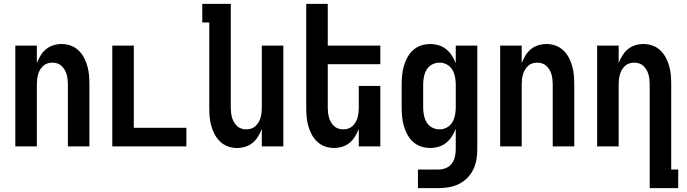

<svg xmlns="http://www.w3.org/2000/svg" viewBox="-20 -755 3540 990"><path d="M59 0V-520H170V-430Q178 -450 189.5 -469Q201 -488 217.5 -501.5Q234 -515 255 -521.5Q276 -528 298 -528Q322 -528 344.5 -520Q367 -512 384.5 -495.5Q402 -479 413 -458Q424 -437 430.5 -414Q437 -391 439 -367.5Q441 -344 441 -320V0H330V-320Q330 -333 328.5 -346Q327 -359 323.5 -371.5Q320 -384 313.5 -395Q307 -406 297.5 -415Q288 -424 275.5 -428Q263 -432 250 -432Q237 -432 224.5 -428Q212 -424 202.5 -415Q193 -406 186.5 -395Q180 -384 176.5 -371.5Q173 -359 171.5 -346Q170 -333 170 -320V0Z M559 0V-520H670V-96H941V0Z M1202 8Q1178 8 1155.5 0Q1133 -8 1115.5 -24.5Q1098 -41 1087 -62Q1076 -83 1069.5 -106Q1063 -129 1061 -152.5Q1059 -176 1059 -200V-639H1023V-735H1170V-200Q1170 -187 1171.5 -174Q1173 -161 1176.5 -148.5Q1180 -136 1186.5 -125Q1193 -114 1202.5 -105Q1212 -96 1224.5 -92Q1237 -88 1250 -88Q1263 -88 1275.5 -92Q1288 -96 1297.5 -105Q1307 -114 1313.5 -125Q1320 -136 1323.5 -148.5Q1327 -161 1328.5 -174Q1330 -187 1330 -200V-520H1441V0H1330V-90Q1322 -70 1310.5 -51Q1299 -32 1282.5 -18.5Q1266 -5 1245 1.5Q1224 8 1202 8Z M1702 8Q1678 8 1655.5 0Q1633 -8 1615.5 -24.5Q1598 -41 1587 -62Q1576 -83 1569.5 -106Q1563 -129 1561 -152.5Q1559 -176 1559 -200V-735H1670V-520H1941V-424H1670V-200Q1670 -187 1671.5 -174Q1673 -161 1676.5 -148.5Q1680 -136 1686.5 -125Q1693 -114 1702.5 -105Q1712 -96 1724.5 -92Q1737 -88 1750 -88Q1763 -88 1775.5 -92Q1788 -96 1797.5 -105Q1807 -114 1813.5 -125Q1820 -136 1823.5 -148.5Q1827 -161 1828.5 -174Q1830 -187 1830 -200V-312H1941V0H1830V-90Q1822 -70 1810.5 -51Q1799 -32 1782.5 -18.5Q1766 -5 1745 1.5Q1724 8 1702 8Z M2135 215V119H2241Q2261 119 2279.5 111.5Q2298 104 2309.5 88.5Q2321 73 2325.5 54Q2330 35 2330 15V-91Q2322 -70 2310 -51.5Q2298 -33 2281 -19Q2264 -5 2242 1.5Q2220 8 2198 8Q2174 8 2151 0.5Q2128 -7 2110 -23.5Q2092 -40 2080.5 -61Q2069 -82 2062.5 -105Q2056 -128 2053.5 -152Q2051 -176 2051 -200V-320Q2051 -344 2053.5 -368Q2056 -392 2062.5 -415Q2069 -438 2080.5 -459Q2092 -480 2110 -496.5Q2128 -513 2151 -520.5Q2174 -528 2198 -528Q2220 -528 2242 -521.5Q2264 -515 2281 -501Q2298 -487 2310 -468.5Q2322 -450 2330 -429V-520H2441V15Q2441 42 2436.5 68.5Q2432 95 2420 119.5Q2408 144 2389 163Q2370 182 2345.5 194Q2321 206 2294.5 210.5Q2268 215 2241 215ZM2246 -88Q2266 -88 2284 -97.5Q2302 -107 2312 -124Q2322 -141 2326 -160.5Q2330 -180 2330 -200V-320Q2330 -340 2326 -359.5Q2322 -379 2312 -396Q2302 -413 2284 -422.5Q2266 -432 2246 -432Q2226 -432 2208 -422.5Q2190 -413 2180 -396Q2170 -379 2166 -359.5Q2162 -340 2162 -320V-200Q2162 -180 2166 -160.5Q2170 -141 2180 -124Q2190 -107 2208 -97.5Q2226 -88 2246 -88Z M2559 0V-520H2670V-430Q2678 -450 2689.5 -469Q2701 -488 2717.5 -501.5Q2734 -515 2755 -521.5Q2776 -528 2798 -528Q2822 -528 2844.5 -520Q2867 -512 2884.5 -495.5Q2902 -479 2913 -458Q2924 -437 2930.5 -414Q2937 -391 2939 -367.5Q2941 -344 2941 -320V0H2830V-320Q2830 -333 2828.5 -346Q2827 -359 2823.5 -371.5Q2820 -384 2813.5 -395Q2807 -406 2797.5 -415Q2788 -424 2775.5 -428Q2763 -432 2750 -432Q2737 -432 2724.5 -428Q2712 -424 2702.5 -415Q2693 -406 2686.5 -395Q2680 -384 2676.5 -371.5Q2673 -359 2671.5 -346Q2670 -333 2670 -320V0Z M3330 215V-320Q3330 -333 3328.5 -346Q3327 -359 3323.5 -371.5Q3320 -384 3313.5 -395Q3307 -406 3297.5 -415Q3288 -424 3275.5 -428Q3263 -432 3250 -432Q3237 -432 3224.5 -428Q3212 -424 3202.5 -415Q3193 -406 3186.5 -395Q3180 -384 3176.5 -371.5Q3173 -359 3171.5 -346Q3170 -333 3170 -320V0H3059V-520H3170V-430Q3178 -450 3189.5 -469Q3201 -488 3217.5 -501.5Q3234 -515 3255 -521.5Q3276 -528 3298 -528Q3322 -528 3344.5 -520Q3367 -512 3384.5 -495.5Q3402 -479 3413 -458Q3424 -437 3430.5 -414Q3437 -391 3439 -367.5Q3441 -344 3441 -320V119H3477V215Z"/></svg>

Font: Moesevka
Style: Bold
Weight: 700
Monospace: yes
Designer: Belleve Invis
Foundry: Belleve Invis
Version: Version 32.5.0; ttfautohint (v1.8.4)